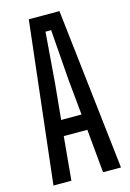

<svg xmlns="http://www.w3.org/2000/svg" viewBox="-122 -860 623 920"><g transform="rotate(-15 190.0 -400.0)"><path d="M25 0 117 -800H269L360 0H271L251 -216H134L114 0ZM142 -294H243L226 -469L207 -722H179L159 -469Z"/></g></svg>

Font: Big Shoulders Display SemiBold
Style: Regular
Weight: 600
Designer: Patric King
Foundry: XO Type Co
Version: Version 1.000; ttfautohint (v1.8.2)